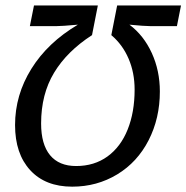

<svg xmlns="http://www.w3.org/2000/svg" viewBox="-20 -679 688 709"><path d="M246.6 10.3Q147.5 10.3 91.6 -50.5Q35.6 -111.3 35.6 -217.3Q35.6 -328.1 95.9 -425Q156.2 -522 267.6 -587.9Q208.5 -582.5 188 -582.5H90.3L105.5 -658.7H341.3L319.8 -549.3Q227.5 -489.7 179.7 -410.4Q131.8 -331.1 131.8 -223.1Q131.8 -146 164.8 -106Q197.8 -65.9 261.2 -65.9Q328.1 -65.9 377 -101.3Q425.8 -136.7 451.4 -200.7Q477.1 -264.6 477.1 -348.1Q477.1 -410.6 454.8 -462.4Q432.6 -514.2 391.1 -549.3L412.6 -658.7H648.4L633.3 -582.5H535.6Q513.7 -582.5 458 -587.9Q510.7 -548.3 540.5 -483.2Q570.3 -418 570.3 -341.3Q570.3 -242.2 528.8 -161.1Q487.3 -80.1 412.6 -34.9Q337.9 10.3 246.6 10.3Z"/></svg>

Font: Liberation Mono
Style: Italic
Weight: 400
Italic angle: -12°
Monospace: yes
Designer: Steve Matteson
Foundry: Ascender Corporation
Version: Version 2.1.5